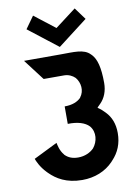

<svg xmlns="http://www.w3.org/2000/svg" viewBox="-119 -1214 921 1309"><g transform="rotate(-10 341.5 -559.0)"><path d="M249 -170V-171C222 -202 215 -244 212 -258L48 -177L47 -176C52 -162 70 -117 112 -74L120 -66C165 -21 232 22 342 22C429 22 504 -9 557 -64L565 -73C610 -120 635 -179 635 -252C635 -316 615 -365 579 -402L571 -410C561 -420 552 -429 539 -438H538L529 -446L552 -469C584 -501 603 -548 603 -604C603 -714 585 -771 556 -803L548 -811C506 -855 434 -847 345 -847H91L199 -705L202 -702H343C373 -702 400 -689 418 -671C449 -634 457 -576 424 -534V-533L422 -531C400 -509 364 -493 311 -493L310 -492V-373L311 -372C378 -374 429 -358 457 -328C494 -284 485 -219 450 -177C425 -152 387 -134 341 -134C300 -134 272 -147 251 -168ZM493 -1139 348 -1029 205 -1140C186 -1113 164 -1082 145 -1056L348 -898L554 -1056ZM554 -1056C555 -1052 553 -1050 554 -1056Z"/></g></svg>

Font: Hussar Woodtype
Style: SeBd
Weight: 900
Foundry: Cannot Into Space Fonts
Version: Version 1.07